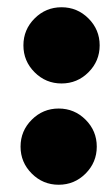

<svg xmlns="http://www.w3.org/2000/svg" viewBox="-20 -532 304 524"><path d="M66.7 -58.3Q36.1 -88.9 36.1 -131.8Q36.1 -174.8 66.7 -205.3Q97.2 -235.8 140.1 -235.8Q183.1 -235.8 213.6 -205.3Q244.1 -174.8 244.1 -131.8Q244.1 -88.9 213.6 -58.3Q183.1 -27.8 140.1 -27.8Q97.2 -27.8 66.7 -58.3ZM74.5 -334.7Q43.9 -365.2 43.9 -408.2Q43.9 -451.2 74.5 -481.7Q105 -512.2 147.9 -512.2Q190.9 -512.2 221.4 -481.7Q252 -451.2 252 -408.2Q252 -365.2 221.4 -334.7Q190.9 -304.2 147.9 -304.2Q105 -304.2 74.5 -334.7Z"/></svg>

Font: Superheroes Libre
Style: Regular
Weight: 400
Version: Version 001.000